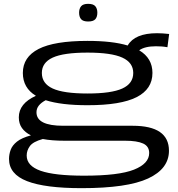

<svg xmlns="http://www.w3.org/2000/svg" viewBox="-20 -760 928 1000"><path d="M405 220Q215 220 121 183.5Q27 147 27 68Q27 44 35.5 20.5Q44 -3 68.5 -22.5Q93 -42 141 -55Q111 -70 94.5 -93Q78 -116 78 -149Q78 -221 167 -261Q99 -302 99 -380Q99 -463 181 -505Q263 -547 436 -547Q566 -547 645 -523Q682 -587 798 -587Q826 -587 861 -583L852 -514Q836 -517 821.5 -518Q807 -519 792 -519Q734 -519 705 -498Q774 -457 774 -380Q774 -296 691.5 -254Q609 -212 436 -212Q299 -212 218 -238Q195 -226 182.5 -210.5Q170 -195 170 -175Q170 -105 309 -105H671Q860 -105 860 25Q860 119 751.5 169.5Q643 220 405 220ZM436 -273Q560 -273 617 -299Q674 -325 674 -380Q674 -434 617 -460Q560 -486 436 -486Q311 -486 254.5 -460Q198 -434 198 -380Q198 -325 254.5 -299Q311 -273 436 -273ZM119 50Q119 104 191.5 129.5Q264 155 418 155Q599 155 678 123.5Q757 92 757 37Q757 2 725.5 -12.5Q694 -27 632 -27H317Q250 -27 203 -36Q152 -22 135.5 1Q119 24 119 50ZM439 -648Q413 -648 402.5 -660Q392 -672 392 -694Q392 -715 402.5 -727.5Q413 -740 439 -740Q466 -740 476.5 -727.5Q487 -715 487 -694Q487 -672 476.5 -660Q466 -648 439 -648Z"/></svg>

Font: Georama ExtraExtended
Style: Regular
Weight: 400
Width: 8
Designer: Jean-Baptiste Levee
Foundry: Production Type
Version: Version 1.000